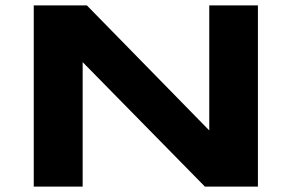

<svg xmlns="http://www.w3.org/2000/svg" viewBox="-20 -691 1080 711"><path d="M738.8 0 286.1 -460.9V0H105V-670.9H301.8L754.9 -208V-670.9H935.1V0Z"/></svg>

Font: Syncopate
Style: Bold
Weight: 700
Designer: Astigmatic (AOETI)
Foundry: Astigmatic (AOETI)
Version: Version 1.001 2011